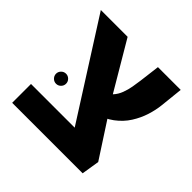

<svg xmlns="http://www.w3.org/2000/svg" viewBox="-155 -752 902 902"><g transform="rotate(45 296.0 -301.5)"><path d="M409.2 -2 26.8 -602.8H204.8L359 -341.8L523 -89.2ZM40.5 0V-125.2H477.5L523 -89.2L508.8 0ZM347.8 -239.2 304.8 -338.2Q331.8 -346.2 348 -364.1Q364.2 -382 373.2 -405.9Q382.2 -429.8 386.4 -454.5Q390.5 -479.2 393.5 -501L406.2 -602.8H557.5L545.5 -489.2Q541.8 -453.8 529.8 -416Q517.8 -378.2 495.4 -342.9Q473 -307.5 436.6 -280.2Q400.2 -253 347.8 -239.2ZM123 -209Q109.2 -209 99.4 -218.9Q89.5 -228.8 89.5 -242.5Q89.5 -256 99.4 -265.9Q109.2 -275.8 123 -275.8Q136.5 -275.8 146.4 -265.9Q156.2 -256 156.2 -242.5Q156.2 -228.8 146.4 -218.9Q136.5 -209 123 -209Z"/></g></svg>

Font: Noto Sans Hebrew Light
Style: Regular
Weight: 100
Version: Version 3.000